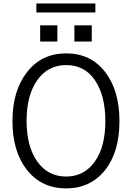

<svg xmlns="http://www.w3.org/2000/svg" viewBox="-20 -1052 749 1090"><path d="M50.8 0ZM50.8 -365.2Q50.8 -537.1 133.8 -643.1Q216.8 -749 355.5 -749Q495.1 -749 576.7 -643.6Q658.2 -538.1 658.2 -364.3Q658.2 -188.5 575.7 -85.4Q493.2 17.6 355.5 17.6Q216.8 17.6 133.8 -86.4Q50.8 -190.4 50.8 -365.2ZM130.9 -365.2Q130.9 -220.7 191.4 -135.3Q252 -49.8 355.5 -49.8Q457 -49.8 517.6 -133.8Q578.1 -217.8 578.1 -364.3Q578.1 -508.8 519.5 -595.7Q460.9 -682.6 355.5 -682.6Q252 -682.6 191.4 -596.7Q130.9 -510.7 130.9 -365.2ZM208 -816.4V-908.2H305.7V-816.4ZM186.5 -981.4V-1032.2H521.5V-981.4ZM402.3 -816.4V-908.2H501V-816.4Z"/></svg>

Font: Batunionen A1
Style: Regular
Weight: 400
Designer: HanYang I&C Co.,Ltd.
Foundry: HanYang I&C Co.,Ltd.
Version: Version 2.50; ttfautohint (v1.6)